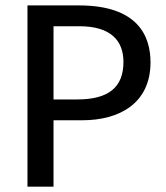

<svg xmlns="http://www.w3.org/2000/svg" viewBox="-20 -700 623 720"><path d="M288.6 -249C427.2 -249 544.4 -312 544.4 -466.3C544.4 -564 498 -679.7 275.9 -679.7H83V0H180.7V-249ZM277.8 -601.6C396 -601.6 442.9 -546.9 442.9 -467.8C442.9 -372.1 386.7 -327.1 269.5 -327.1H180.7V-601.6Z"/></svg>

Font: Inder
Style: Regular
Weight: 400
Designer: Irina Smirnova
Foundry: Irina Smirnova
Version: Version 1.001